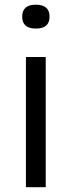

<svg xmlns="http://www.w3.org/2000/svg" viewBox="-20 -780 299 800"><path d="M88 0V-542.5H170.5V0ZM129.5 -661Q72.5 -661 72.5 -710.5Q72.5 -760.5 129.5 -760.5Q186.5 -760.5 186.5 -710.5Q186.5 -661 129.5 -661Z"/></svg>

Font: Encode Sans Expanded
Style: Regular
Weight: 400
Width: 7
Designer: Multiple Designers
Foundry: Impallari Type
Version: Version 3.000; ttfautohint (v1.8.3) -l 8 -r 50 -G 200 -x 14 